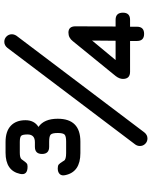

<svg xmlns="http://www.w3.org/2000/svg" viewBox="76 -786 723 916"><g transform="rotate(-90 438.0 -327.5)"><path d="M236 14Q221 14 210.5 3.5Q200 -7 200 -22Q200 -34 207 -44L668 -654Q680 -669 697 -669Q712 -669 722.5 -658.5Q733 -648 733 -633Q733 -622 726 -611L265 -1Q253 14 236 14ZM166 -306Q76 -306 61 -378Q57 -395 66 -404.5Q75 -414 93 -414Q106 -414 111.5 -409.5Q117 -405 127 -389Q129 -386 130 -384Q136 -374 166 -374H221Q247 -374 254.5 -381.5Q262 -389 262 -414Q262 -440 254.5 -447.5Q247 -455 221 -455H196Q162 -455 162 -489Q162 -523 196 -523H218Q255 -523 255 -558Q255 -582 248.5 -588.5Q242 -595 219 -595H168Q144 -595 137 -587Q134 -583 130 -577.5Q126 -572 124 -569.5Q122 -567 118.5 -563.5Q115 -560 111 -559Q107 -558 101 -558Q59 -558 67 -594Q82 -663 168 -663H219Q270 -663 296.5 -638Q323 -613 323 -568Q323 -526 291 -506Q330 -479 330 -414Q330 -306 221 -306ZM701 -36V-69H554Q520 -69 520 -103Q520 -120 534 -138L700 -342Q716 -363 741 -363Q771 -363 771 -329L770 -138H802Q836 -138 836 -103Q836 -69 802 -69H769V-36Q769 -2 735 -2Q701 -2 701 -36ZM610 -138H702L703 -250Z"/></g></svg>

Font: Jura SemiBold
Style: Regular
Weight: 600
Designer: Daniel Johnson, Alexei Vanyashin
Foundry: Daniel Johnson
Version: Version 5.103